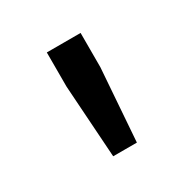

<svg xmlns="http://www.w3.org/2000/svg" viewBox="-73 -756 373 379"><g transform="rotate(-30 113.5 -566.5)"><path d="M86 -445 75 -610V-688H152V-610L140 -445Z"/></g></svg>

Font: Saira Expanded
Style: Regular
Weight: 400
Width: 7
Designer: Hector Gatti with collaboration of the Omnibus-Type team
Foundry: Omnibus-Type
Version: Version 1.100; ttfautohint (v1.8.3)